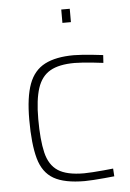

<svg xmlns="http://www.w3.org/2000/svg" viewBox="-52 -739 532 787"><g transform="rotate(-5 214.5 -345.5)"><path d="M265 9Q182 9 137.5 -16.5Q93 -42 76.5 -101.5Q60 -161 60 -261Q60 -354 80 -408Q100 -462 145.5 -485.5Q191 -509 265 -509Q279 -509 300.5 -507.5Q322 -506 345 -503.5Q368 -501 385 -499L383 -467Q366 -469 344 -471.5Q322 -474 300.5 -475.5Q279 -477 265 -477Q201 -477 164.5 -456Q128 -435 112.5 -387.5Q97 -340 97 -261Q97 -175 109.5 -122.5Q122 -70 158 -46.5Q194 -23 265 -23Q279 -23 300.5 -24.5Q322 -26 345 -28Q368 -30 385 -32L387 0Q369 2 346 4Q323 6 301 7.5Q279 9 265 9ZM230 -645V-700H265V-645Z"/></g></svg>

Font: Cairo Play ExtraLight
Style: Regular
Weight: 250
Version: Version 3.119